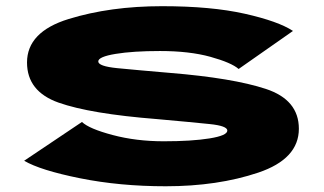

<svg xmlns="http://www.w3.org/2000/svg" viewBox="-20 -612 1074 636"><path d="M529 5Q377 5 245.2 -21.5Q113.5 -48 60 -79.5L251.5 -208Q275 -185.5 353 -164.8Q431 -144 522.5 -144Q615 -144 674 -153.5Q733 -163 733 -179.5Q733 -195 675 -201Q617 -207 500 -217.5Q279 -235 174.2 -272Q69.5 -309 69.5 -405Q69.5 -506.5 207.2 -549Q345 -591.5 517 -591.5Q679.5 -591.5 790.8 -566.5Q902 -541.5 950.5 -509.5L770.5 -383.5Q746.5 -404.5 677 -423.8Q607.5 -443 510 -443Q420.5 -443 363 -433.5Q305.5 -424 305.5 -408.5Q305.5 -392.5 368.8 -386.2Q432 -380 543.5 -370.5Q751 -353.5 860.5 -317.5Q970 -281.5 970 -185.5Q970 -85.5 835.5 -40.2Q701 5 529 5Z"/></svg>

Font: Anybody UltraExpanded ExtraBold
Style: Regular
Weight: 800
Width: 9
Designer: Tyler Finck
Foundry: Etcetera Type Company
Version: Version 1.010; ttfautohint (v1.8.3) -l 8 -r 50 -G 200 -x 14 